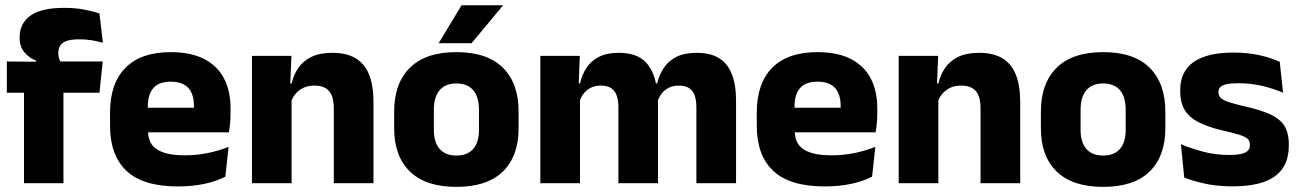

<svg xmlns="http://www.w3.org/2000/svg" viewBox="-20 -707 5016 741"><path d="M228.2 -676.7Q268.6 -676.7 303.3 -670.4Q338.1 -664 363.8 -655.1L377.1 -542.2Q356.8 -547.7 334.4 -551.5Q312.1 -555.3 285.6 -555.3Q253.9 -555.3 236.3 -548.7Q218.7 -542.2 211.9 -530.3Q205.1 -518.4 205.1 -502.1V-500.8Q205.1 -489 208.7 -479.4Q212.4 -469.8 217.5 -461.4L118.7 -458V-473.3Q92.6 -483.5 74.2 -505.1Q55.8 -526.7 55.8 -560.8V-563.3Q55.8 -616.9 97.7 -646.8Q139.7 -676.7 228.2 -676.7ZM72.6 0V-426.6H224.8V0ZM6.4 -349.2V-469.7L138.3 -468.5L196.4 -469.7H376.5L363.8 -349.2Z M666.5 12.5Q532.4 12.5 468.6 -47.2Q404.7 -107 404.7 -221.4V-272.5Q404.7 -385.7 464.6 -445.8Q524.4 -505.8 639.2 -505.8Q716 -505.8 767.1 -479.7Q818.3 -453.6 844.1 -405.1Q869.8 -356.5 869.8 -288.5V-272.1Q869.8 -253 868.2 -233.3Q866.5 -213.5 863.3 -196.4H725.6Q727.3 -225.6 727.9 -251.4Q728.5 -277.2 728.5 -297.9Q728.5 -328.3 719 -349.2Q709.4 -370 689.7 -380.9Q670 -391.8 639.2 -391.8Q593.2 -391.8 571.9 -367.1Q550.5 -342.4 550.5 -296.9V-252L551.4 -235.3V-200.5Q551.4 -181.3 557.7 -164.4Q564 -147.5 579.8 -134.7Q595.7 -121.9 623.4 -114.8Q651.2 -107.6 694.1 -107.6Q739.4 -107.6 781.5 -116.3Q823.6 -125 862.2 -140.1L849.7 -25.2Q815.7 -7.5 769.1 2.5Q722.6 12.5 666.5 12.5ZM485.7 -196.4V-291.2H832.5V-196.4Z M1268.3 0V-288.8Q1268.3 -315.9 1261.4 -335.6Q1254.4 -355.4 1237.9 -366Q1221.4 -376.7 1193 -376.7Q1169.4 -376.7 1151.4 -368.2Q1133.4 -359.8 1121.3 -345.6Q1109.2 -331.4 1102.9 -313.5L1079.3 -385H1105.5Q1113.3 -418.5 1131.6 -445.1Q1149.9 -471.7 1181.8 -487.4Q1213.8 -503.1 1262.9 -503.1Q1317.9 -503.1 1352.9 -481.9Q1387.9 -460.7 1404.6 -418.7Q1421.4 -376.6 1421.4 -313.3V0ZM952.4 0V-491.4H1104.7L1099.6 -368.6L1105.4 -354.2V0Z M1741.4 14.2Q1622.7 14.2 1561.9 -45.2Q1501.2 -104.6 1501.2 -211.9V-276.5Q1501.2 -385.4 1562.1 -445.6Q1623 -505.8 1741.4 -505.8Q1860.2 -505.8 1920.9 -445.6Q1981.5 -385.4 1981.5 -276.5V-211.9Q1981.5 -104.6 1921 -45.2Q1860.6 14.2 1741.4 14.2ZM1741.4 -106.7Q1784.2 -106.7 1806.3 -132.3Q1828.5 -157.9 1828.5 -205.5V-283.2Q1828.5 -332.8 1806.3 -358.9Q1784.2 -384.9 1741.4 -384.9Q1699 -384.9 1676.7 -358.9Q1654.4 -332.8 1654.4 -283.2V-205.5Q1654.4 -157.9 1676.7 -132.3Q1699 -106.7 1741.4 -106.7ZM1761.4 -686.8H1920.3V-684.9L1799.9 -540.2H1673.9V-541.7Z M2667.6 0V-293Q2667.6 -318.8 2661.3 -337.6Q2655 -356.4 2640.2 -366.5Q2625.3 -376.7 2599.5 -376.7Q2577.3 -376.7 2560.8 -368.2Q2544.3 -359.8 2533.4 -345.6Q2522.4 -331.4 2517 -313.5L2502.3 -385H2516.2Q2524.1 -418 2541.6 -444.7Q2559.1 -471.4 2590 -487.3Q2621 -503.1 2669.4 -503.1Q2722 -503.1 2755.3 -482.4Q2788.6 -461.7 2804.6 -420.4Q2820.7 -379.2 2820.7 -317.6V0ZM2065.4 0V-491.4H2217.7L2212.6 -359.2L2218.4 -354.2V0ZM2366.6 0V-293Q2366.6 -318.8 2360.3 -337.6Q2353.9 -356.4 2339.1 -366.5Q2324.2 -376.7 2298.4 -376.7Q2276.2 -376.7 2259.7 -368.2Q2243.2 -359.8 2232.3 -345.6Q2221.4 -331.4 2215.9 -313.5L2192.3 -385H2218.5Q2226.1 -418.5 2243.4 -445.1Q2260.6 -471.7 2291.1 -487.4Q2321.6 -503.1 2368.1 -503.1Q2436.5 -503.1 2471.3 -467.8Q2506.1 -432.4 2514.8 -365.4Q2516.3 -355.6 2517.9 -341.2Q2519.4 -326.7 2519.4 -315.2V0Z M3162.5 12.5Q3028.4 12.5 2964.6 -47.2Q2900.7 -107 2900.7 -221.4V-272.5Q2900.7 -385.7 2960.6 -445.8Q3020.4 -505.8 3135.2 -505.8Q3212 -505.8 3263.1 -479.7Q3314.3 -453.6 3340.1 -405.1Q3365.8 -356.5 3365.8 -288.5V-272.1Q3365.8 -253 3364.2 -233.3Q3362.5 -213.5 3359.3 -196.4H3221.6Q3223.3 -225.6 3223.9 -251.4Q3224.5 -277.2 3224.5 -297.9Q3224.5 -328.3 3215 -349.2Q3205.4 -370 3185.7 -380.9Q3166 -391.8 3135.2 -391.8Q3089.2 -391.8 3067.9 -367.1Q3046.5 -342.4 3046.5 -296.9V-252L3047.4 -235.3V-200.5Q3047.4 -181.3 3053.7 -164.4Q3060 -147.5 3075.8 -134.7Q3091.7 -121.9 3119.4 -114.8Q3147.2 -107.6 3190.1 -107.6Q3235.4 -107.6 3277.5 -116.3Q3319.6 -125 3358.2 -140.1L3345.7 -25.2Q3311.7 -7.5 3265.1 2.5Q3218.6 12.5 3162.5 12.5ZM2981.7 -196.4V-291.2H3328.5V-196.4Z M3764.3 0V-288.8Q3764.3 -315.9 3757.4 -335.6Q3750.4 -355.4 3733.9 -366Q3717.4 -376.7 3689 -376.7Q3665.4 -376.7 3647.4 -368.2Q3629.4 -359.8 3617.3 -345.6Q3605.2 -331.4 3598.9 -313.5L3575.3 -385H3601.5Q3609.3 -418.5 3627.6 -445.1Q3645.9 -471.7 3677.8 -487.4Q3709.8 -503.1 3758.9 -503.1Q3813.9 -503.1 3848.9 -481.9Q3883.9 -460.7 3900.6 -418.7Q3917.4 -376.6 3917.4 -313.3V0ZM3448.4 0V-491.4H3600.7L3595.6 -368.6L3601.4 -354.2V0Z M4237.4 14.2Q4118.7 14.2 4057.9 -45.2Q3997.2 -104.6 3997.2 -211.9V-276.5Q3997.2 -385.4 4058.1 -445.6Q4119 -505.8 4237.4 -505.8Q4356.2 -505.8 4416.9 -445.6Q4477.5 -385.4 4477.5 -276.5V-211.9Q4477.5 -104.6 4417 -45.2Q4356.6 14.2 4237.4 14.2ZM4237.4 -106.7Q4280.2 -106.7 4302.3 -132.3Q4324.5 -157.9 4324.5 -205.5V-283.2Q4324.5 -332.8 4302.3 -358.9Q4280.2 -384.9 4237.4 -384.9Q4195 -384.9 4172.7 -358.9Q4150.4 -332.8 4150.4 -283.2V-205.5Q4150.4 -157.9 4172.7 -132.3Q4195 -106.7 4237.4 -106.7Z M4736.4 12.2Q4677.8 12.2 4630.8 1.9Q4583.9 -8.5 4550.4 -21.9L4537.6 -150.4Q4576 -134.4 4622.7 -121.7Q4669.5 -109 4724 -109Q4767.7 -109 4785.8 -118.3Q4803.9 -127.6 4803.9 -147.1V-149Q4803.9 -162.7 4794.8 -171.3Q4785.7 -179.8 4762.7 -187Q4739.8 -194.2 4698.8 -203.5Q4637.3 -217.8 4601.5 -237.7Q4565.6 -257.6 4550.2 -286.2Q4534.8 -314.8 4534.8 -354.5V-358.6Q4534.8 -431.6 4586.9 -467.9Q4639 -504.1 4740 -504.1Q4797 -504.1 4842.6 -493.6Q4888.2 -483 4919 -468.4L4931.8 -349.2Q4896.2 -364.8 4851.9 -375.3Q4807.6 -385.8 4759.1 -385.8Q4729.5 -385.8 4712.7 -381.9Q4695.9 -377.9 4689.2 -370.3Q4682.5 -362.8 4682.5 -352.1V-350.3Q4682.5 -338.4 4690.4 -329.9Q4698.3 -321.4 4719.7 -313.9Q4741.1 -306.5 4781.2 -297.2Q4842.8 -283.5 4880.9 -266.3Q4918.9 -249.2 4936.5 -221.9Q4954 -194.7 4954 -149.3V-144.9Q4954 -65.4 4900.5 -26.6Q4847 12.2 4736.4 12.2Z"/></svg>

Font: Anek Gurmukhi Medium
Style: Regular
Weight: 500
Designer: Sarang Kulkarni (Gurmukhi), Yesha Goshar (Latin)
Foundry: Ek Type
Version: Version 1.003